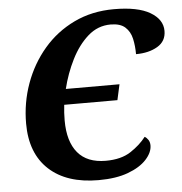

<svg xmlns="http://www.w3.org/2000/svg" viewBox="-52 -774 791 834"><g transform="rotate(-5 343.0 -357.0)"><path d="M345 10Q206 10 129 -61Q52 -132 52 -262Q52 -353 82 -436Q112 -519 167.5 -584Q223 -649 301 -686.5Q379 -724 475 -724Q579 -724 632.5 -692.5Q686 -661 686 -611Q686 -566 648 -543.5Q610 -521 554 -521Q554 -557 547 -588.5Q540 -620 518.5 -639.5Q497 -659 455 -659Q399 -659 356 -621Q313 -583 283 -523Q253 -463 237 -397H471L456 -329H224Q220 -294 220 -261Q220 -169 261 -120Q302 -71 383 -71Q450 -71 492 -98.5Q534 -126 560 -160Q569 -155 575.5 -145Q582 -135 582 -121Q582 -90 554 -59.5Q526 -29 473.5 -9.5Q421 10 345 10Z"/></g></svg>

Font: Noto Serif
Style: Bold Italic
Weight: 700
Italic angle: -12°
Designer: Monotype Design Team
Foundry: Monotype Imaging Inc.
Version: Version 2.013